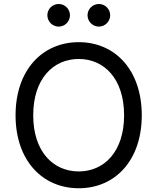

<svg xmlns="http://www.w3.org/2000/svg" viewBox="-20 -953 805 982"><path d="M382.8 9.8C569.3 9.8 705.1 -132.8 705.1 -363.3C705.1 -594.2 569.3 -737.3 382.8 -737.3C196.3 -737.3 59.6 -594.2 59.6 -363.3C59.6 -132.8 196.3 9.8 382.8 9.8ZM382.8 -76.2C252 -76.2 149.9 -177.7 149.9 -363.3C149.9 -549.8 252 -651.4 382.8 -651.4C512.7 -651.4 614.7 -550.3 614.7 -363.3C614.7 -177.2 512.7 -76.2 382.8 -76.2ZM485.8 -816.9C517.6 -816.9 543.5 -843.3 543.5 -875C543.5 -906.7 517.6 -932.6 485.8 -932.6C453.6 -932.6 427.7 -906.7 427.7 -875C427.7 -843.3 453.6 -816.9 485.8 -816.9ZM280.3 -816.9C312 -816.9 337.9 -843.3 337.9 -875C337.9 -906.7 312 -932.6 280.3 -932.6C248 -932.6 222.2 -906.7 222.2 -875C222.2 -843.3 248 -816.9 280.3 -816.9Z"/></svg>

Font: Raveo
Style: Regular
Weight: 400
Designer: Jakub Foglar, Rasmus Andersson (Inter)
Foundry: Jakubfoglar.com
Version: Version 1.100;Glyphs 3.2.3 (3260)